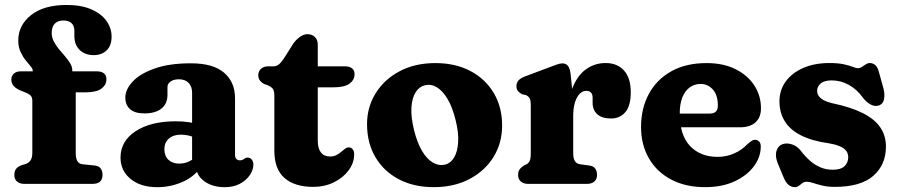

<svg xmlns="http://www.w3.org/2000/svg" viewBox="-20 -748 3657 781"><path d="M288.1 -125.8Q288.1 -104.5 294.6 -92.9Q301.2 -81.3 316.3 -79.8L365.3 -74.8Q382.3 -73 389.7 -62.5Q397.1 -52 397.1 -36.8Q397.1 0 356.1 0H79.3Q60.5 0 49.4 -9.6Q38.3 -19.2 38.3 -36Q38.3 -52.4 45.9 -61.8Q53.5 -71.2 70.1 -76.8L83.3 -80.6Q96.4 -84.7 104 -95.4Q111.5 -106.1 111.5 -127.4V-338Q111.5 -351 105.4 -358.3Q99.2 -365.6 80.7 -373L67.3 -378.2Q45.3 -387.1 35.7 -398.2Q26.1 -409.2 26.1 -424Q26.1 -438.9 36.3 -448.4Q46.5 -457.8 63.7 -457.8H160.1L113.3 -435.4V-460.4Q113.3 -468 104.4 -478.5Q95.4 -489 83.8 -503.5Q72.2 -518 63.3 -537.7Q54.3 -557.4 54.3 -583.4Q54.3 -645.1 106.1 -686.4Q157.9 -727.8 251.1 -727.8Q310.6 -727.8 351.2 -710.1Q391.9 -692.5 412.9 -663.1Q433.9 -633.7 433.9 -598.8Q433.9 -562.2 413.6 -543Q393.4 -523.8 361.5 -523.8Q325.5 -523.8 304 -544.9Q282.5 -566 282.5 -601.8V-622.4Q282.5 -643.8 270.5 -654.2Q258.6 -664.6 238.2 -664.6Q214.5 -664.6 202.4 -651.4Q190.3 -638.1 190.3 -614.7Q190.3 -596 198.8 -579.5Q207.4 -563 219.8 -548Q232.2 -533.1 244.6 -518.9Q257 -504.7 265.5 -490.5Q274.1 -476.3 274.1 -461.4V-425.2L246.3 -457.8H374.3Q392.5 -457.8 402.7 -449.7Q412.9 -441.5 412.9 -425.7Q412.9 -402.8 392.8 -387.6Q372.7 -372.3 326.1 -372.3H288.1Z M777.4 -74.6V-89.4L761.4 -95.6V-370.5Q761.4 -396.2 747.1 -410.9Q732.7 -425.5 707.7 -425.5Q687 -425.5 674.1 -416.6Q661.2 -407.7 661.2 -393.9V-362.1Q661.2 -326.1 636.7 -306.4Q612.2 -286.7 567 -286.7Q528.4 -286.7 509.1 -303.9Q489.8 -321 489.8 -351.1Q489.8 -384 519.6 -416.1Q549.4 -448.2 608.9 -469.3Q668.4 -490.5 756.7 -490.5Q847.2 -490.5 891.6 -452.2Q936 -414 936 -348.7V-117.2Q936 -108.6 940.7 -102.2Q945.5 -95.9 955.9 -95.9Q962.4 -95.9 966.2 -97.6Q970.1 -99.4 973.2 -101.7Q976 -103.7 978.9 -105.3Q981.8 -107 985.9 -107Q997.6 -107 1004.1 -99Q1010.6 -91 1010.6 -78.8Q1010.6 -57 996.2 -35.7Q981.9 -14.4 955.8 -0.5Q929.7 13.4 894 13.4Q844.2 13.4 810.8 -10.9Q777.4 -35.3 777.4 -74.6ZM470.2 -107.1Q470.2 -174 531.7 -214.3Q593.1 -254.6 695.1 -254.6Q724.7 -254.6 749.5 -250.8Q774.4 -247 790.8 -240L773.6 -187.6Q760.2 -193.7 746.1 -197Q732 -200.2 715.5 -200.2Q685 -200.2 666.8 -184.2Q648.6 -168.2 648.6 -141.3Q648.6 -113.3 665.3 -97.9Q682 -82.5 708.6 -82.5Q731.3 -82.5 750.5 -92Q769.7 -101.6 781.6 -116.3L794.4 -64.9Q767.7 -27.4 720.1 -7Q672.5 13.4 619.2 13.4Q551.8 13.4 511 -20.3Q470.2 -54 470.2 -107.1Z M1068 -401.9 1055.4 -405.8Q1044.1 -411.6 1037.4 -420.3Q1030.6 -428.9 1030.6 -442.3Q1030.6 -458 1041.8 -468.1Q1052.9 -478.2 1070.3 -478.2H1092.6Q1103.8 -478.2 1113.7 -485.6Q1123.6 -493.1 1134.9 -510.4L1172.4 -569.8Q1183.9 -586.5 1199.8 -597.7Q1215.8 -609 1230 -609Q1249.1 -609 1260.8 -597.7Q1272.6 -586.5 1272.6 -565.8V-175.4Q1272.6 -144.2 1285.4 -127.8Q1298.2 -111.4 1322.6 -111.4Q1337.2 -111.4 1348.3 -117.1Q1359.4 -122.8 1368.1 -130.5Q1376.9 -138.2 1384.7 -143.7Q1392.5 -149.2 1400.4 -148.4Q1409.2 -148 1415.2 -140Q1421.2 -132.1 1420.6 -118.4Q1420.1 -84.3 1397.6 -54.3Q1375.1 -24.4 1337.5 -6.1Q1299.9 12.2 1254.6 12.2Q1178.6 12.2 1137.3 -23.9Q1096 -60.1 1096 -134.6V-359.3Q1096 -380.3 1088.5 -388.4Q1080.9 -396.4 1068 -401.9ZM1207.4 -392.7V-478.2H1383.6Q1401.8 -478.2 1412 -470Q1422.2 -461.9 1422.2 -446.1Q1422.2 -423.2 1402.1 -408Q1382 -392.7 1335.4 -392.7Z M1751 -491.4Q1832.7 -491.4 1893.7 -459Q1954.8 -426.7 1988.6 -369.5Q2022.5 -312.4 2022.5 -237.3Q2022.5 -166.1 1987.4 -109.4Q1952.4 -52.7 1889.7 -19.7Q1827 13.3 1744.4 13.3Q1663.1 13.3 1602.1 -18.9Q1541 -51.1 1507 -108.8Q1473 -166.5 1473 -242.9Q1473 -312.4 1508.1 -368.7Q1543.1 -425.1 1605.6 -458.2Q1668.1 -491.4 1751 -491.4ZM1789.4 -78.2Q1812.9 -83.7 1827 -107.2Q1841.1 -130.7 1843.6 -169.3Q1846.1 -208 1833.6 -258.2Q1820.6 -311.6 1800.6 -345.3Q1780.6 -378.9 1756.9 -393.1Q1733.1 -407.2 1708.7 -401.2Q1685.8 -396.1 1671.1 -373.4Q1656.4 -350.7 1653.6 -312.3Q1650.9 -273.9 1663.7 -221Q1676.8 -167.4 1696.8 -133.9Q1716.8 -100.5 1740.9 -86.6Q1765.1 -72.7 1789.4 -78.2Z M2288.9 -264Q2288.9 -341.1 2309.2 -391.6Q2329.5 -442.1 2364.5 -466.8Q2399.6 -491.6 2443.6 -491.6Q2490.8 -491.6 2518.3 -461.2Q2545.8 -430.8 2545.8 -372.4Q2545.8 -317.6 2523.7 -291.8Q2501.7 -266 2465.6 -266Q2428.6 -266 2409.6 -283.3Q2390.6 -300.5 2390.6 -330.2V-350Q2390.6 -365.1 2383.5 -371.9Q2376.5 -378.6 2364.9 -378.6Q2350.8 -378.6 2338.6 -367Q2326.4 -355.4 2319 -332.2Q2311.6 -308.9 2311.6 -274.4ZM2301.2 -445.4 2311.6 -342.8V-125.8Q2311.6 -104.5 2318.1 -93.3Q2324.7 -82.1 2339.8 -79.8L2376.8 -74.8Q2393.8 -72.6 2401.2 -62.3Q2408.6 -52 2408.6 -36.8Q2408.6 -19.6 2397.7 -9.8Q2386.9 0 2367.6 0H2128.4Q2109.6 0 2098.5 -9.8Q2087.4 -19.6 2087.4 -36.8Q2087.4 -50 2093.6 -58.8Q2099.8 -67.6 2111.2 -74.8L2122 -79.8Q2130.3 -84.3 2134.7 -93.6Q2139 -102.9 2139 -125.8V-321.4Q2139 -341.8 2133.6 -349.6Q2128.1 -357.4 2118.8 -361.4L2103.8 -364.6Q2093.5 -369.8 2087.1 -377.5Q2080.6 -385.2 2080.6 -397.4Q2080.6 -411.2 2089.1 -420.8Q2097.5 -430.4 2115.8 -437.2L2211.6 -473.2Q2230.7 -480.5 2244.2 -485.3Q2257.7 -490.2 2267.8 -490.2Q2281.6 -490.2 2290 -480.4Q2298.4 -470.6 2301.2 -445.4Z M3075.4 -307.6Q3075.4 -270.2 3053.1 -250.2Q3030.8 -230.2 2990.2 -230.2H2698.4V-286H2866.8Q2900 -286 2900 -317.8Q2900 -361.8 2879.4 -384.2Q2858.8 -406.6 2829.6 -406.6Q2806 -406.6 2786.7 -393.3Q2767.4 -380 2756.2 -353.3Q2745 -326.6 2745 -285.8Q2745 -198 2787.1 -153.9Q2829.3 -109.9 2898.6 -109.9Q2936.1 -109.9 2967.4 -124.3Q2998.8 -138.7 3020.2 -161.5Q3032.1 -171.9 3039 -176Q3046 -180.1 3053 -179.3Q3061.4 -178.9 3068 -172.4Q3074.6 -166 3074.6 -150.9Q3074.1 -108.3 3046 -70.8Q3017.9 -33.4 2967.3 -10Q2916.8 13.3 2848.1 13.3Q2768.9 13.3 2710.3 -17.6Q2651.7 -48.4 2619.7 -103.7Q2587.6 -159 2587.6 -231.6Q2587.6 -306.5 2618.9 -365.1Q2650.1 -423.7 2709.8 -457.5Q2769.4 -491.4 2854.4 -491.4Q2922.4 -491.4 2972 -466.6Q3021.6 -441.9 3048.5 -400.2Q3075.4 -358.6 3075.4 -307.6Z M3362.8 -421Q3333.2 -421 3318.5 -408.7Q3303.9 -396.4 3303.9 -378.6Q3303.9 -365.9 3311.4 -356.2Q3319 -346.5 3332.3 -339.5Q3345.7 -332.6 3363.8 -328.5Q3440.4 -312.5 3489 -288.2Q3537.6 -263.9 3560.6 -230Q3583.7 -196.2 3583.7 -151.8Q3583.7 -77.8 3532.4 -32.8Q3481.1 12.2 3375.1 12.2Q3347.1 12.2 3325.3 6.9Q3303.6 1.7 3287.8 -3.6Q3272.1 -8.8 3261.5 -8.8Q3251.2 -8.8 3244 -3.3Q3236.8 2.2 3229.7 7.7Q3222.6 13.2 3212.5 13.2Q3198.9 13.2 3187.5 3.8Q3176.1 -5.5 3167.5 -26.6L3143.7 -83.6Q3131.9 -113.5 3138.6 -134.3Q3145.2 -155.1 3162.7 -161.4Q3180.6 -167.6 3201.5 -160.7Q3222.4 -153.8 3236.7 -135.8Q3253.7 -113.2 3273.2 -95.6Q3292.7 -78 3316.1 -67.8Q3339.5 -57.6 3367.9 -57.6Q3399.8 -57.6 3415.1 -71.9Q3430.3 -86.3 3430.3 -108.4Q3430.3 -123.9 3421.6 -135Q3412.9 -146 3395.2 -153.4Q3377.6 -160.8 3351.1 -165.2Q3282.1 -174.9 3237.8 -197.6Q3193.4 -220.2 3172 -255.1Q3150.6 -289.9 3150.6 -335.6Q3150.6 -381.9 3176.4 -417Q3202.2 -452.1 3247.9 -471.8Q3293.6 -491.6 3353.5 -491.6Q3390.1 -491.6 3413.3 -486.3Q3436.6 -481.1 3449.6 -475.8Q3462.6 -470.6 3468.1 -470.6Q3477.9 -470.6 3485.9 -475.8Q3493.9 -481.1 3501.7 -486.3Q3509.6 -491.6 3518.9 -491.6Q3530.6 -491.6 3540.4 -483.1Q3550.2 -474.7 3555.3 -454.6L3573.5 -388.8Q3579.9 -365 3575.8 -344.2Q3571.7 -323.5 3552.1 -318.2Q3537.2 -314.3 3520.8 -323.2Q3504.5 -332 3489.9 -350.8Q3466.4 -383.9 3433.4 -402.5Q3400.5 -421 3362.8 -421Z"/></svg>

Font: Fraunces SuperSoft
Style: Regular
Weight: 900
Version: Version 1.000;[b76b70a41]